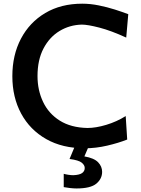

<svg xmlns="http://www.w3.org/2000/svg" viewBox="-20 -807 779 1062"><path d="M449.2 13.2Q325.2 13.2 235.4 -37.8Q145.5 -88.9 96.9 -179Q48.3 -269 48.3 -385.7Q48.3 -502.4 95.9 -593Q143.6 -683.6 230.5 -735.1Q317.4 -786.6 435.1 -786.6Q480 -786.6 526.6 -777.1Q573.2 -767.6 615.5 -754.2Q657.7 -740.7 689.5 -728.5L678.2 -599.1Q593.8 -637.7 529.5 -654.3Q465.3 -670.9 433.1 -670.9Q365.2 -669.4 309.3 -635.5Q253.4 -601.6 220.5 -538.6Q187.5 -475.6 187.5 -386.2Q187.5 -308.1 218.3 -243.4Q249 -178.7 310.5 -139.9Q372.1 -101.1 463.4 -99.1Q510.3 -99.1 567.9 -116.5Q625.5 -133.8 675.3 -165L683.6 -35.2Q635.7 -16.1 573 -1.5Q510.3 13.2 449.2 13.2ZM402.8 235.4Q386.2 235.4 365.7 232.9Q345.2 230.5 332.5 228V154.3Q341.8 157.2 357.4 159.7Q373 162.1 385.3 162.1Q419.9 160.6 434.3 150.1Q448.7 139.6 448.7 122.1Q448.7 106.4 432.1 92.8Q415.5 79.1 364.7 72.3L404.8 -23.9H471.7V0L446.8 58.1Q500.5 67.4 522.7 90.6Q544.9 113.8 544.9 143.6Q544.9 181.6 513.2 208.5Q481.4 235.4 402.8 235.4Z"/></svg>

Font: Pinar-DS3-FD SemiBold
Style: Regular
Weight: 600
Designer: Amin Abedi
Version: Version 3.000